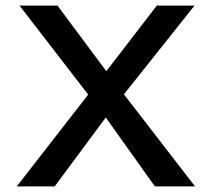

<svg xmlns="http://www.w3.org/2000/svg" viewBox="-20 -668 759 688"><path d="M186 -648 361 -413 542 -648H677L424 -330L679 0H535L359 -247L176 0H40L296 -329L50 -648Z"/></svg>

Font: Syne SemiBold
Style: Regular
Weight: 600
Designer: Lucas Descroix
Foundry: Bonjour Monde
Version: Version 2.200; ttfautohint (v1.8.4)